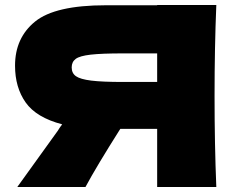

<svg xmlns="http://www.w3.org/2000/svg" viewBox="-20 -746 923 766"><path d="M843 -726Q836 -557 836 -363Q836 -169 843 0H607V-232H460Q365 -82 321 0H49L211 -225Q216 -234 228 -250Q125 -277 82.5 -337Q40 -397 40 -484Q40 -595 120 -660Q200 -725 402 -725H607V-726ZM607 -419V-533H472Q386 -533 342 -528Q298 -523 282 -511Q266 -499 266 -477Q266 -454 283 -442Q300 -430 343.5 -424.5Q387 -419 472 -419Z"/></svg>

Font: Dela Gothic One
Style: Regular
Weight: 400
Designer: aratakana
Foundry: aratakana
Version: Version 1.004